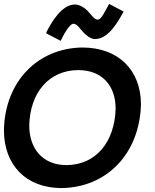

<svg xmlns="http://www.w3.org/2000/svg" viewBox="-20 -948 788 978"><path d="M353 -827C372 -827 383 -807 403 -785C418 -768 443 -749 464 -749C537 -750 584 -845 610 -889L536 -928C516 -894 497 -848 478 -848C460 -848 448 -870 424 -895C410 -909 385 -925 362 -925C292 -925 240 -830 216 -783V-778L289 -740C307 -779 337 -827 353 -827ZM319 -107C197 -107 129 -191 129 -309C133 -477 230 -590 378 -591C500 -591 569 -512 569 -394C564 -225 469 -108 319 -107ZM0 -285C0 -109 111 10 294 10C522 7 691 -163 698 -416C698 -590 584 -706 399 -706C175 -703 5 -536 0 -285Z"/></svg>

Font: Cantarell
Style: BoldOblique
Weight: 700
Italic angle: -8°
Designer: Dave Crossland
Version: Version 0.024